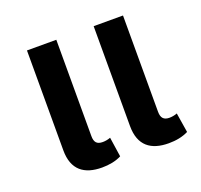

<svg xmlns="http://www.w3.org/2000/svg" viewBox="-98 -626 777 744"><g transform="rotate(-20 290.5 -254.0)"><path d="M203 9C232 9 260 4 283 -8L271 -89C261 -85 249 -83 239 -83C215 -83 205 -94 205 -120V-517H84V-105C84 -24 130 9 203 9ZM478 9C508 9 535 4 559 -8L546 -89C536 -85 524 -83 514 -83C491 -83 480 -94 480 -120V-517H359V-105C359 -24 405 9 478 9Z"/></g></svg>

Font: Noto Sans Thai UI SemCond SemBd
Style: Regular
Weight: 600
Width: 4
Designer: Monotype Design Team
Foundry: Monotype Imaging Inc.
Version: Version 2.000